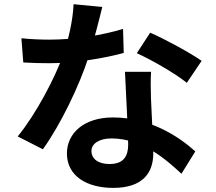

<svg xmlns="http://www.w3.org/2000/svg" viewBox="-20 -839 1040 923"><path d="M82.9 -655.1 91.9 -538.7C134.9 -536.1 176.3 -535.1 216.5 -535.1C344.2 -534.9 489 -560.7 574.8 -584.5L571.5 -700.1C474.9 -670 339.4 -648.4 216 -648.4C179.5 -648.4 125.6 -650.4 82.9 -655.1ZM471.6 -805.4 333.7 -818.8C330.7 -741.7 308.7 -648 284.3 -576.6C245.7 -468.1 155.4 -293.6 65.1 -183.1L186.2 -121.4C271.1 -239.9 361.2 -425.5 407.3 -569.5C434.3 -654 458.8 -752.6 471.6 -805.4ZM706.2 -493.9H580.8C585.2 -388.9 596.2 -204.2 596.2 -144.1C596.2 -88.8 574.7 -50.5 506.3 -50.5C451.3 -50.5 419.6 -76 419.6 -113.3C419.6 -148.5 457.4 -173.5 515.2 -173.5C666.2 -173.5 780.4 -70.2 852.3 -3.7L918.9 -111.2C835.3 -186.6 697.6 -274.4 522.6 -274.4C383.5 -274.4 301.7 -198.5 301.7 -101.4C301.7 8.7 399.8 64.3 523.9 64.3C666.3 64.3 716.8 -8.3 716.8 -101C716.8 -157.8 707.8 -306.3 705.8 -365.6C704.8 -410 703.4 -451.6 706.2 -493.9ZM878.1 -440.9 949.3 -546.5C897.7 -583 774.2 -650.7 702 -681.9L637.7 -583.3C706.3 -552.5 820.3 -487.5 878.1 -440.9Z"/></svg>

Font: Source Han Sans JP VF
Style: Regular
Weight: 250
Designer: Ryoko NISHIZUKA 西塚涼子 (kana, bopomofo & ideographs); Paul D. Hunt (Latin, Greek & Cyrillic); Sandoll Communications 산돌커뮤니
Foundry: Adobe
Version: Version 2.004;hotconv 1.0.118;makeotfexe 2.5.65603